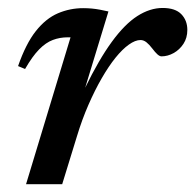

<svg xmlns="http://www.w3.org/2000/svg" viewBox="-20 -474 502 494"><path d="M161.5 -378Q160 -378 158.2 -378Q156.5 -378 154.5 -378Q134 -378 116 -371.2Q98 -364.5 80.8 -347Q63.5 -329.5 44.5 -296.5L26.5 -304Q46.5 -361.5 72.2 -394Q98 -426.5 129 -439.8Q160 -453 194 -453Q206 -453 216.5 -452Q227 -451 237.5 -449Q248 -447 259 -444.5L198 -244.5L198.5 -247Q234.5 -321 267.8 -366.5Q301 -412 333.5 -432.8Q366 -453.5 398.5 -453.5Q431 -453.5 446.5 -437.5Q462 -421.5 462 -397Q462 -376.5 452 -361.2Q442 -346 426.8 -337.5Q411.5 -329 395.5 -329Q391 -329 385.2 -334Q379.5 -339 372 -349Q364 -359.5 356.8 -365.2Q349.5 -371 341.5 -371Q328 -371 311.5 -359.2Q295 -347.5 277.2 -325.5Q259.5 -303.5 241.8 -272.8Q224 -242 207.5 -204.2Q191 -166.5 178 -123.5L140 0H47Z"/></svg>

Font: Newsreader 16pt Medium
Style: Italic
Weight: 500
Italic angle: -17°
Designer: Hugues Gentile
Foundry: Production Type
Version: Version 1.003